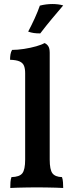

<svg xmlns="http://www.w3.org/2000/svg" viewBox="-20 -931 364 954"><path d="M31 3Q31 -12 32 -26Q33 -40 37 -51Q77 -52 91 -70Q105 -88 105 -138V-567Q105 -589 99.5 -603.5Q94 -618 78 -625.5Q62 -633 30 -634Q30 -648 32 -660.5Q34 -673 40 -683Q67 -683 99.5 -688Q132 -693 160 -701Q188 -709 201 -717Q212 -713 219.5 -702Q227 -691 227 -669V-138Q227 -88 240.5 -70Q254 -52 288 -51Q292 -40 293 -25Q294 -10 294 3Q279 2 257.5 1.5Q236 1 211.5 0.5Q187 0 163 0Q139 0 114 0.5Q89 1 67.5 1.5Q46 2 31 3ZM180 -765Q161 -765 147.5 -767Q134 -769 120 -774Q137 -806 152.5 -840Q168 -874 178 -903Q193 -907 209 -909Q225 -911 240 -911Q271 -911 294 -904Q265 -870 237 -836.5Q209 -803 180 -765Z"/></svg>

Font: Vollkorn SemiBold
Style: Regular
Weight: 600
Designer: Friedrich Althausen
Foundry: Friedrich Althausen
Version: Version 5.000